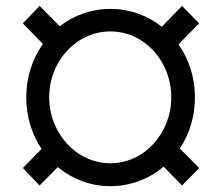

<svg xmlns="http://www.w3.org/2000/svg" viewBox="-20 -633 767 663"><path d="M361.2 9.9C430.8 9.9 495 -15.3 545.1 -57.5L608.7 7.5L667.6 -52.9L600.9 -120C633.9 -169.4 653.1 -230.1 653.1 -296.9C653.1 -366.5 632.1 -429.3 596.2 -479.8L667.6 -552.2L608.7 -612.6L538.7 -540.8C489.3 -579.5 427.9 -602.3 361.2 -602.3C295.5 -602.3 235.1 -580.3 186.4 -542.3L116.8 -612.6L58.9 -552.2L128.2 -481.2C92 -430.4 70.7 -367.2 70.7 -296.9C70.7 -229.4 90.2 -168.3 123.6 -118.6L58.9 -52.9L116.8 7.5L179.7 -56.1C229.4 -14.6 292.3 9.9 361.2 9.9ZM149.9 -296.9C149.9 -422.9 244.7 -524.5 361.2 -524.5C477.6 -524.5 571.4 -422.9 571.4 -296.9C571.4 -172.2 477.6 -69.2 361.2 -69.2C244.7 -69.2 149.9 -172.2 149.9 -296.9Z"/></svg>

Font: Margiela Sans Text
Style: Regular
Weight: 400
Designer: Stefan Endress, Andreas Faust
Version: Version 1.100;FEAKit 1.0